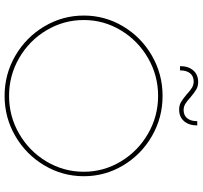

<svg xmlns="http://www.w3.org/2000/svg" viewBox="-44 -858 905 858"><g transform="rotate(90 409.0 -429.5)"><path d="M470 -777Q451 -777 436.5 -785.5Q422 -794 402 -811Q386 -826 373 -834Q360 -842 345 -842Q321 -842 308 -826Q295 -810 295 -781H276Q276 -818 295 -840Q314 -862 347 -862Q366 -862 380.5 -853.5Q395 -845 415 -828Q431 -813 444 -805Q457 -797 472 -797Q496 -797 509 -813Q522 -829 522 -858H541Q541 -821 522 -799Q503 -777 470 -777ZM768 -351Q768 -256 719.5 -174.5Q671 -93 588.5 -45Q506 3 409 3Q312 3 229.5 -45Q147 -93 98.5 -174.5Q50 -256 50 -351Q50 -446 98.5 -527Q147 -608 229.5 -655.5Q312 -703 409 -703Q506 -703 588.5 -655.5Q671 -608 719.5 -527Q768 -446 768 -351ZM70 -351Q70 -261 116 -184Q162 -107 240 -62Q318 -17 409 -17Q500 -17 578 -62Q656 -107 702 -184Q748 -261 748 -351Q748 -440 702 -516.5Q656 -593 578 -638Q500 -683 409 -683Q318 -683 240 -638Q162 -593 116 -516.5Q70 -440 70 -351Z"/></g></svg>

Font: TypoPRO Montserrat
Style: Regular
Weight: 250
Designer: Julieta Ulanovsky
Foundry: Julieta Ulanovsky
Version: Version 6.001